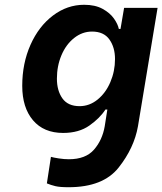

<svg xmlns="http://www.w3.org/2000/svg" viewBox="-20 -561 679 803"><path d="M176 206 193 95Q203 98 225.5 101.5Q248 105 268 105Q338 105 373 65Q408 25 418 -33L429 -103H421Q398 -67 354 -36Q310 -5 244 -5Q163 -5 118 -58Q73 -111 73 -202Q73 -296 107.5 -373.5Q142 -451 201.5 -496Q261 -541 332 -541Q378 -541 409 -524Q440 -507 456.5 -483.5Q473 -460 477 -440H484L499 -528H639L557 -33Q541 58 476 140Q411 222 267 222Q230 222 211.5 217.5Q193 213 176 206ZM461 -314Q461 -363 437.5 -396Q414 -429 365 -429Q324 -429 290 -402Q256 -375 237 -330Q218 -285 218 -232Q218 -182 241 -149.5Q264 -117 313 -117Q354 -117 388 -144.5Q422 -172 441.5 -217.5Q461 -263 461 -314Z"/></svg>

Font: Be Vietnam
Style: Bold Italic
Weight: 700
Italic angle: -9.66701°
Designer: Gabriel Lam
Foundry: TypeRant
Version: Version 3.000